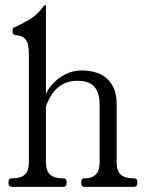

<svg xmlns="http://www.w3.org/2000/svg" viewBox="-20 -724 571 744"><path d="M225 -33Q238 -33 238 -20V-13Q238 0 223 0H28Q13 0 13 -13V-20Q13 -33 26 -33H28Q60 -33 76 -47Q92 -61 92 -96V-506Q92 -531 89 -548Q86 -565 75 -575.5Q64 -586 40 -588Q29 -589 29 -600V-610Q29 -615 33 -617Q37 -619 42 -621Q71 -634 98.5 -651Q126 -668 148 -699Q152 -704 155 -704H156Q158 -704 158 -703V-360Q166 -379 185 -400Q204 -421 233 -436Q262 -451 300 -451Q333 -451 363 -439Q393 -427 412.5 -398Q432 -369 432 -319V-96Q432 -61 448.5 -47Q465 -33 497 -33H499Q512 -33 512 -20V-13Q512 0 499 0H308Q295 0 295 -13V-20Q295 -33 308 -33H311Q335 -33 350.5 -47Q366 -61 366 -96V-319Q366 -364 346 -387.5Q326 -411 278 -411Q249 -411 225.5 -399Q202 -387 185.5 -364.5Q169 -342 158 -312V-97Q158 -62 174 -47.5Q190 -33 222 -33Z"/></svg>

Font: Young Serif Light
Style: Regular
Weight: 300
Designer: Bastien Sozeau
Foundry: NBR — Bastien Sozeau
Version: Version 5.001